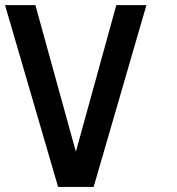

<svg xmlns="http://www.w3.org/2000/svg" viewBox="-20 -740 700 760"><path d="M0 -719.7Q30.3 -719.7 120.1 -719.7Q160.2 -575.2 280.3 -139.6Q320.3 -285.2 440.4 -719.7Q469.7 -719.7 559.6 -719.7Q507.8 -540 350.6 0Q315.4 0 210 0Q157.2 -179.7 0 -719.7Z"/></svg>

Font: Encounter VC
Style: Regular
Weight: 400
Designer: Silver Alicorn
Version: Version 1.0